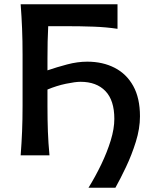

<svg xmlns="http://www.w3.org/2000/svg" viewBox="-20 -733 710 906"><path d="M397.5 153Q430 100.5 457.8 42.8Q485.5 -15 502.5 -70.2Q519.5 -125.5 519.5 -172Q519.5 -259.5 477.5 -303.2Q435.5 -347 360 -347Q335.5 -347 291.2 -337.8Q247 -328.5 204 -310.5V-232Q204 -166.5 206 -112.2Q208 -58 213.5 0H77.5Q82 -58.5 84.2 -113.2Q86.5 -168 86.5 -234.5V-474.5Q86.5 -542.5 84.2 -598Q82 -653.5 77.5 -713H534.5V-597Q482 -605 422.2 -607.2Q362.5 -609.5 281.5 -609.5H207.5Q205.5 -574 204.8 -536.8Q204 -499.5 204 -457V-401Q247.5 -416 296.8 -429Q346 -442 392 -442Q464.5 -442 520.8 -413.2Q577 -384.5 608.8 -327.2Q640.5 -270 640.5 -184Q640.5 -126.5 621 -64Q601.5 -1.5 574.5 55.2Q547.5 112 524.5 153Z"/></svg>

Font: Commissioner Flair Medium
Style: Regular
Weight: 500
Designer: Kostas Bartsokas
Foundry: Kostas Bartsokas
Version: Version 1.000; ttfautohint (v1.8.3)